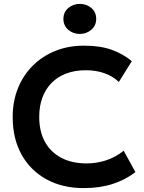

<svg xmlns="http://www.w3.org/2000/svg" viewBox="-20 -949 738 984"><path d="M409 15Q300 15 218 -30Q136 -75 90.5 -156.8Q45 -238.5 45 -349Q45 -429.5 71.8 -496.2Q98.5 -563 147.8 -612.2Q197 -661.5 263.8 -688.2Q330.5 -715 410.5 -715Q493 -715 551.5 -694.2Q610 -673.5 655.5 -635.5L589 -529Q557 -559.5 514.2 -574.2Q471.5 -589 419.5 -589Q364 -589 320 -572.5Q276 -556 245 -524.8Q214 -493.5 197.5 -449.5Q181 -405.5 181 -350.5Q181 -275 210.5 -221.8Q240 -168.5 294.5 -140Q349 -111.5 424 -111.5Q474.5 -111.5 522.8 -127Q571 -142.5 614 -176.5L674 -67Q624 -28 558.2 -6.5Q492.5 15 409 15ZM389 -775Q355 -775 330 -796.2Q305 -817.5 305 -852Q305 -887 330 -908Q355 -929 389 -929Q423.5 -929 448.2 -908Q473 -887 473 -852Q473 -818 448 -796.5Q423 -775 389 -775Z"/></svg>

Font: Geologica Cursive Medium
Style: Regular
Weight: 500
Designer: Sindre Bremnes, Frode Helland
Foundry: Monokrom Skriftforlag AS
Version: Version 1.010;gftools[0.9.28]